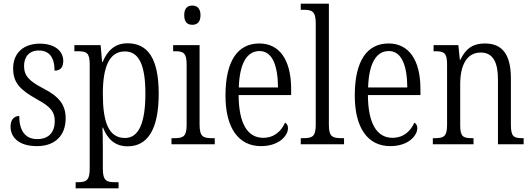

<svg xmlns="http://www.w3.org/2000/svg" viewBox="-20 -780 2875 1038"><path d="M180 10C277 10 335 -47 335 -140C335 -212 301 -257 216 -301C140 -340 110 -369 110 -423C110 -472 137 -507 190 -507C245 -507 275 -471 275 -398C307 -398 322 -417 322 -451C322 -501 280 -544 195 -544C108 -544 51 -494 51 -410C51 -332 89 -294 182 -242C256 -202 276 -173 276 -126C276 -65 244 -28 181 -28C114 -28 84 -77 84 -153C61 -153 37 -138 37 -96C37 -38 81 10 180 10Z M389 238H621V205H602C558 205 536 198 536 134V28C536 -20 535 -64 534 -90H537C561 -28 602 11 670 11C776 11 838 -77 838 -273C838 -463 780 -546 669 -546C599 -546 559 -503 535 -445H532L524 -536H382V-503H398C449 -503 465 -495 465 -431V132C465 198 444 205 400 205H389ZM656 -34C565 -34 536 -124 536 -273C536 -415 569 -502 655 -502C733 -502 766 -425 766 -274C766 -122 733 -34 656 -34Z M1020 -646C1044 -646 1064 -659 1064 -698C1064 -736 1044 -750 1020 -750C994 -750 976 -736 976 -698C976 -659 994 -646 1020 -646ZM907 0H1141V-33H1127C1078 -33 1059 -41 1059 -107V-536H916V-503H926C972 -503 989 -494 989 -430V-105C989 -41 970 -33 921 -33H907Z M1391 10C1489 10 1537 -47 1537 -87C1537 -103 1530 -112 1521 -117C1502 -73 1464 -35 1403 -35C1320 -35 1271 -109 1270 -266H1554V-299C1554 -456 1491 -545 1382 -545C1265 -545 1199 -451 1199 -263C1199 -89 1269 10 1391 10ZM1483 -307H1271C1275 -430 1311 -504 1383 -504C1453 -504 1482 -425 1483 -307Z M1606 0H1840V-33H1829C1776 -33 1758 -41 1758 -106V-760H1606V-727H1622C1665 -727 1687 -720 1687 -655V-106C1687 -41 1669 -33 1617 -33H1606Z M2090 10C2188 10 2236 -47 2236 -87C2236 -103 2229 -112 2220 -117C2201 -73 2163 -35 2102 -35C2019 -35 1970 -109 1969 -266H2253V-299C2253 -456 2190 -545 2081 -545C1964 -545 1898 -451 1898 -263C1898 -89 1968 10 2090 10ZM2182 -307H1970C1974 -430 2010 -504 2082 -504C2152 -504 2181 -425 2182 -307Z M2320 0H2540V-33H2534C2484 -33 2468 -40 2468 -104V-325C2468 -425 2502 -496 2579 -496C2647 -496 2672 -440 2672 -352V0H2811V-33H2806C2757 -33 2742 -41 2742 -107V-356C2742 -486 2695 -545 2602 -545C2539 -545 2499 -520 2469 -457H2466L2458 -536H2324V-503H2332C2380 -503 2397 -495 2397 -432V-106C2397 -41 2379 -33 2329 -33H2320Z"/></svg>

Font: Noto Serif Armenian Condensed Light
Style: Regular
Weight: 300
Width: 3
Designer: Monotype Design Team
Foundry: Monotype Imaging Inc.
Version: Version 2.008